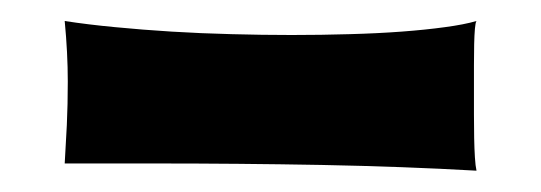

<svg xmlns="http://www.w3.org/2000/svg" viewBox="-20 -427 510 181"><path d="M429.2 -407.2Q428.2 -405.8 427.7 -399.9Q427.2 -394 427 -385.3Q426.8 -376.5 426.8 -365.5Q426.8 -354.5 426.8 -342.8Q426.8 -331.1 426.8 -319.1Q426.8 -307.1 427 -296.9Q427.2 -286.6 427.7 -278.6Q428.2 -270.5 429.2 -266.1Q360.8 -270 283.2 -271.5Q205.6 -272.9 125 -272.9H41Q42 -289.6 43 -309.1Q43.9 -328.6 43.9 -350.1Q43.9 -377 41 -407.2Q63 -403.8 88.6 -401.4Q114.3 -398.9 141.8 -397.2Q169.4 -395.5 198.2 -394.8Q227.1 -394 254.9 -394Q283.2 -394 309.6 -394.8Q335.9 -395.5 358.6 -397.2Q381.3 -398.9 399.4 -401.4Q417.5 -403.8 429.2 -407.2Z"/></svg>

Font: Rum Raisin
Style: Regular
Weight: 400
Designer: Astigmatic (AOETI)
Foundry: Astigmatic (AOETI)
Version: Version 1.000